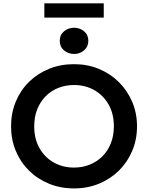

<svg xmlns="http://www.w3.org/2000/svg" viewBox="-20 -1092 870 1128"><path d="M415 15Q335.5 15 267.8 -12.8Q200 -40.5 150 -90Q100 -139.5 72.5 -206Q45 -272.5 45 -350Q45 -428 72.5 -494.5Q100 -561 150 -610.5Q200 -660 267.8 -687.5Q335.5 -715 415 -715Q494 -715 561.5 -687Q629 -659 679 -609Q729 -559 757 -492.8Q785 -426.5 785 -350Q785 -272.5 757 -206Q729 -139.5 679 -90Q629 -40.5 561.5 -12.8Q494 15 415 15ZM415 -107.5Q464.5 -107.5 507.2 -124.8Q550 -142 581.8 -173.8Q613.5 -205.5 631.2 -250.2Q649 -295 649 -350Q649 -423.5 618 -478Q587 -532.5 534 -562.5Q481 -592.5 415 -592.5Q365 -592.5 322.5 -575.5Q280 -558.5 248.2 -526.5Q216.5 -494.5 198.8 -450Q181 -405.5 181 -350Q181 -276.5 211.8 -222Q242.5 -167.5 295.5 -137.5Q348.5 -107.5 415 -107.5ZM415 -775Q381 -775 356 -796.2Q331 -817.5 331 -852Q331 -887 356 -908Q381 -929 415 -929Q449.5 -929 474.2 -908Q499 -887 499 -852Q499 -818 474.2 -796.5Q449.5 -775 415 -775ZM240.5 -988.5V-1072.5H589.5V-988.5Z"/></svg>

Font: Geologica EX Med
Style: Regular
Weight: 500
Designer: Sindre Bremnes, Frode Helland
Foundry: Monokrom Skriftforlag AS
Version: Version 1.010;gftools[0.9.28]